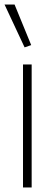

<svg xmlns="http://www.w3.org/2000/svg" viewBox="-21 -823 240 843"><path d="M80 -540H118V0H80ZM87 -615 -1 -803H43L116 -625Z"/></svg>

Font: Encode Sans Narrow
Style: Thin
Weight: 250
Designer: Pablo Impallari, Andres Torresi
Foundry: Pablo Impallari, Andres Torresi
Version: Version 1.000; ttfautohint (v1.00) -l 8 -r 50 -G 200 -x 14 -